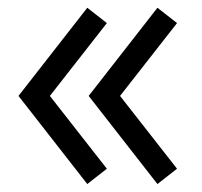

<svg xmlns="http://www.w3.org/2000/svg" viewBox="-20 -500 520 495"><path d="M385.9 -25.5 208.6 -252.7 385.9 -480 436.4 -440.5 289.5 -252.7 436.4 -65ZM205 -25.5 27.7 -252.7 205 -480 255.5 -440.5 108.6 -252.7 255.5 -65Z"/></svg>

Font: Spartan Med
Style: Regular
Weight: 500
Designer: Matt Bailey, Mirko Velimirovic
Foundry: Matt Bailey
Version: Version 1.005